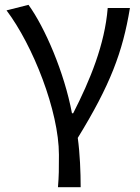

<svg xmlns="http://www.w3.org/2000/svg" viewBox="-20 -576 580 795"><path d="M220 199H314C314 137 311 60 302 -5C436 -223 488 -360 518 -543H426C414 -392 353 -244 283 -107H278C246 -277 166 -462 98 -556L7 -533C116 -389 224 -116 224 65C224 126 224 150 220 199Z"/></svg>

Font: Kinto Sans
Style: Regular
Weight: 400
Designer: Authors: Ryoko NISHIZUKA  (kana & ideographs); Paul D. Hunt (Latin, Greek & Cyrillic); Wenlong ZHANG  (bopomofo); Sandol
Foundry: Adobe Systems Incorporated, ookami Inc.
Version: Version 0.001